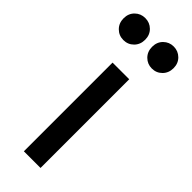

<svg xmlns="http://www.w3.org/2000/svg" viewBox="-249 -727 750 750"><g transform="rotate(45 126.0 -352.0)"><path d="M79.5 0V-490H171.5V0ZM47 -582Q22 -582 4.8 -599.2Q-12.5 -616.5 -12.5 -643Q-12.5 -669.5 4.8 -686.5Q22 -703.5 47 -703.5Q72 -703.5 89.2 -686.5Q106.5 -669.5 106.5 -643Q106.5 -616.5 89.2 -599.2Q72 -582 47 -582ZM204 -582Q179.5 -582 162.2 -599.2Q145 -616.5 145 -643Q145 -669.5 162.2 -686.5Q179.5 -703.5 204 -703.5Q229 -703.5 246.2 -686.5Q263.5 -669.5 263.5 -643Q263.5 -616.5 246.2 -599.2Q229 -582 204 -582Z"/></g></svg>

Font: Geologica Roman Light
Style: Regular
Weight: 300
Designer: Sindre Bremnes, Frode Helland
Foundry: Monokrom Skriftforlag AS
Version: Version 1.010;gftools[0.9.28]